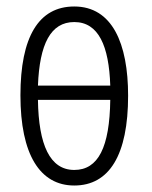

<svg xmlns="http://www.w3.org/2000/svg" viewBox="-20 -562 468 592"><path d="M375 -267C375 -428 326 -542 209 -542C99 -542 43 -448 43 -268C43 -86 103 10 209 10C317 10 375 -84 375 -267ZM209 -494C284 -494 316 -420 320 -298H97C102 -426 136 -494 209 -494ZM209 -38C134 -38 99 -115 97 -254H320C318 -108 283 -38 209 -38Z"/></svg>

Font: Noto Sans Display Condensed Light
Style: Regular
Weight: 300
Width: 3
Designer: Monotype Design Team
Foundry: Monotype Imaging Inc.
Version: Version 1.900